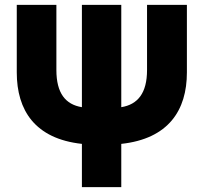

<svg xmlns="http://www.w3.org/2000/svg" viewBox="-20 -564 837 790"><path d="M479 206H317V28C124 7 49 -110 49 -266V-544H212V-276C212 -181 249 -134 317 -123V-544H479V-123C547 -134 585 -181 585 -276V-544H749V-266C749 -110 673 7 479 28Z"/></svg>

Font: Repo ExtraBold
Style: Bold
Weight: 700
Designer: Stefan Peev
Foundry: Context Ltd
Version: Version 1.502